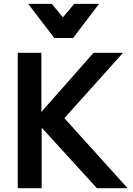

<svg xmlns="http://www.w3.org/2000/svg" viewBox="-20 -988 700 1008"><path d="M265.1 -788.6 127.9 -967.8H252L310.1 -897L370.1 -967.8H500L363.8 -788.6ZM73.2 0V-710.9H197.3V-400.4L471.2 -710.9H626L317.9 -367.7L649.9 0H488.8L198.7 -317.9V0Z"/></svg>

Font: Ride
Style: Bold
Weight: 700
Version: Version 3.000